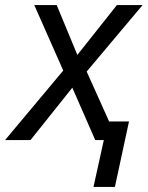

<svg xmlns="http://www.w3.org/2000/svg" viewBox="-31 -556 586 762"><path d="M-11 0H90L256 -208L347 0H381L340 186H425L481 -74H402L313 -272L535 -536H433L276 -338L194 -536H105L220 -276Z"/></svg>

Font: BC Sans
Style: Italic
Weight: 400
Italic angle: -12°
Designer: Monotype Design Team
Designer: Province of B.C.
Foundry: Monotype Imaging Inc.
Version: Version 2.000;GOOG;noto-source:20170915:90ef993387c0